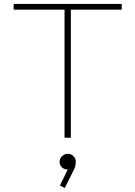

<svg xmlns="http://www.w3.org/2000/svg" viewBox="-20 -696 684 970"><path d="M306 0V-657H338V0ZM49 -647V-676H595V-647ZM307 254 283 241 329 146 343 144Q341 151 335 155.5Q329 160 319 160Q304 160 292.5 149Q281 138 281 122Q281 105 293.5 93Q306 81 323 81Q339 81 351 93Q363 105 363 122Q363 129 361.5 138.5Q360 148 352 164Z"/></svg>

Font: Outfit Thin Thin
Style: Regular
Weight: 250
Version: Version 1.100;gftools[0.9.27]